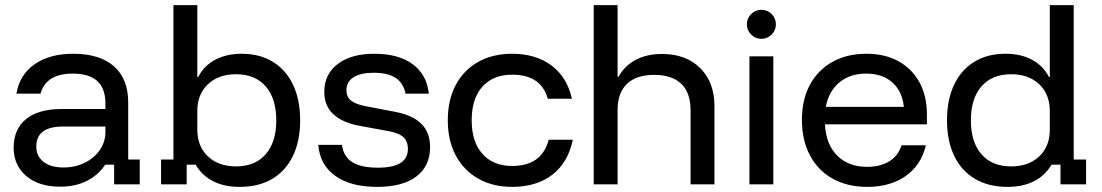

<svg xmlns="http://www.w3.org/2000/svg" viewBox="-20 -720 4303 750"><path d="M215.8 9.2Q130.8 9.2 82.1 -32.9Q33.3 -75 33.3 -143.3Q33.3 -215 81.7 -254.6Q130 -294.2 220.8 -294.2H391.7V-316.7Q391.7 -432.5 264.2 -432.5Q160 -432.5 138.3 -354.2H44.2Q56.7 -428.3 115.4 -469.2Q174.2 -510 265.8 -510Q370 -510 425.4 -460.8Q480.8 -411.7 480.8 -319.2V-96.7H525.8V0H425.8V-76.7H390.8Q365 -36.7 320 -13.8Q275 9.2 215.8 9.2ZM228.3 -65.8Q273.3 -65.8 310.8 -84.2Q348.3 -102.5 370 -134.2Q391.7 -165.8 391.7 -203.3V-225.8H226.7Q121.7 -225.8 121.7 -147.5Q121.7 -110 150 -87.9Q178.3 -65.8 228.3 -65.8Z M915.8 10Q855.8 10 812.5 -12.1Q769.2 -34.2 744.2 -76.7H709.2V0H609.2V-96.7H657.5V-700H750.8V-419.2H754.2Q776.7 -463.3 820.8 -486.7Q865 -510 924.2 -510Q995 -510 1046.2 -478.3Q1097.5 -446.7 1125 -388.3Q1152.5 -330 1152.5 -250Q1152.5 -170 1124.6 -111.7Q1096.7 -53.3 1044.2 -21.7Q991.7 10 915.8 10ZM901.7 -70Q976.7 -70 1017.9 -117.5Q1059.2 -165 1059.2 -250Q1059.2 -335 1017.9 -382.5Q976.7 -430 901.7 -430Q833.3 -430 792.1 -390.8Q750.8 -351.7 750.8 -286.7V-213.3Q750.8 -148.3 792.1 -109.2Q833.3 -70 901.7 -70Z M1453.3 10Q1349.2 10 1289.2 -33.3Q1229.2 -76.7 1223.3 -154.2H1315.8Q1321.7 -108.3 1355.8 -86.7Q1390 -65 1456.7 -65Q1573.3 -65 1573.3 -138.3Q1573.3 -168.3 1555.4 -184.6Q1537.5 -200.8 1495 -208.3L1385.8 -228.3Q1246.7 -254.2 1246.7 -360.8Q1246.7 -430 1299.2 -470Q1351.7 -510 1442.5 -510Q1536.7 -510 1592.1 -469.2Q1647.5 -428.3 1655 -354.2H1564.2Q1555.8 -395.8 1525.4 -415.8Q1495 -435.8 1440 -435.8Q1389.2 -435.8 1361.2 -418.3Q1333.3 -400.8 1333.3 -367.5Q1333.3 -341.7 1351.2 -327.1Q1369.2 -312.5 1409.2 -305L1518.3 -284.2Q1591.7 -270.8 1625.8 -236.7Q1660 -202.5 1660 -145Q1660 -71.7 1606.7 -30.8Q1553.3 10 1453.3 10Z M1980.8 10Q1905 10 1848.3 -22.1Q1791.7 -54.2 1760.4 -112.5Q1729.2 -170.8 1729.2 -250Q1729.2 -329.2 1760 -387.5Q1790.8 -445.8 1847.5 -477.9Q1904.2 -510 1980.8 -510Q2072.5 -510 2133.8 -464.6Q2195 -419.2 2214.2 -334.2H2120Q2105.8 -382.5 2071.2 -405.4Q2036.7 -428.3 1980.8 -428.3Q1906.7 -428.3 1864.6 -381.7Q1822.5 -335 1822.5 -250Q1822.5 -165.8 1864.6 -118.8Q1906.7 -71.7 1980.8 -71.7Q2096.7 -71.7 2123.3 -174.2H2217.5Q2199.2 -85 2137.5 -37.5Q2075.8 10 1980.8 10Z M2299.2 0V-700H2392.5V-420H2395.8Q2420 -463.3 2463.3 -486.2Q2506.7 -509.2 2565.8 -509.2Q2660 -509.2 2715.4 -453.8Q2770.8 -398.3 2770.8 -305.8V0H2677.5V-290Q2677.5 -357.5 2641.3 -392.5Q2605 -427.5 2535 -427.5Q2465.8 -427.5 2429.2 -392.5Q2392.5 -357.5 2392.5 -290V0Z M2907.5 0V-500H3000.8V0ZM2954.2 -568.3Q2930.8 -568.3 2914.2 -585Q2897.5 -601.7 2897.5 -625Q2897.5 -648.3 2914.2 -665Q2930.8 -681.7 2954.2 -681.7Q2977.5 -681.7 2994.2 -665Q3010.8 -648.3 3010.8 -625Q3010.8 -601.7 2994.2 -585Q2977.5 -568.3 2954.2 -568.3Z M3368.3 10Q3290 10 3232.5 -22.1Q3175 -54.2 3143.8 -113.3Q3112.5 -172.5 3112.5 -251.7Q3112.5 -330.8 3143.8 -388.8Q3175 -446.7 3231.7 -478.3Q3288.3 -510 3364.2 -510Q3436.7 -510 3489.6 -480.8Q3542.5 -451.7 3571.7 -398.3Q3600.8 -345 3600.8 -271.7V-234.2H3202.5Q3206.7 -155.8 3250.4 -112.1Q3294.2 -68.3 3367.5 -68.3Q3418.3 -68.3 3453.3 -89.6Q3488.3 -110.8 3501.7 -152.5H3596.7Q3578.3 -75 3517.9 -32.5Q3457.5 10 3368.3 10ZM3205.8 -302.5H3510.8Q3504.2 -364.2 3465.4 -398.3Q3426.7 -432.5 3363.3 -432.5Q3300.8 -432.5 3259.2 -398.3Q3217.5 -364.2 3205.8 -302.5Z M3915.8 10Q3840.8 10 3787.9 -21.7Q3735 -53.3 3707.1 -111.7Q3679.2 -170 3679.2 -250Q3679.2 -330 3706.7 -388.3Q3734.2 -446.7 3785.4 -478.3Q3836.7 -510 3907.5 -510Q3967.5 -510 4011.2 -486.7Q4055 -463.3 4077.5 -419.2H4080.8V-700H4174.2V-96.7H4222.5V0H4122.5V-76.7H4087.5Q4062.5 -34.2 4019.2 -12.1Q3975.8 10 3915.8 10ZM3930 -70Q3998.3 -70 4039.6 -109.2Q4080.8 -148.3 4080.8 -213.3V-286.7Q4080.8 -351.7 4039.6 -390.8Q3998.3 -430 3930 -430Q3855 -430 3813.8 -382.5Q3772.5 -335 3772.5 -250Q3772.5 -165 3813.8 -117.5Q3855 -70 3930 -70Z"/></svg>

Font: Funnel Display Light
Style: Regular
Weight: 400
Version: Version 1.000